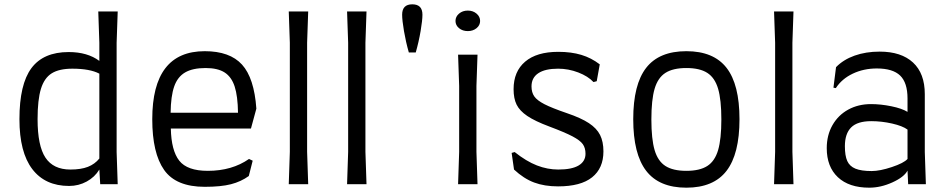

<svg xmlns="http://www.w3.org/2000/svg" viewBox="-20 -853 4392 889"><path d="M520 -149 525 0H444L440 -68Q419 -33 381.5 -12.5Q344 8 300 8Q189 8 129.5 -70Q70 -148 70 -301Q70 -463 125.5 -537.5Q181 -612 298 -612Q385 -612 440 -571V-655L435 -800H525L520 -655ZM440 -119V-512Q396 -535 315 -535Q254 -535 219.5 -513.5Q185 -492 169.5 -441.5Q154 -391 154 -301Q154 -178 190.5 -123Q227 -68 306 -68Q355 -68 387 -80.5Q419 -93 440 -119Z M685 -301Q685 -616 928 -616Q1044 -616 1100.5 -554Q1157 -492 1167 -350L1142 -258H771Q773 -156 810 -109Q847 -62 942 -62Q1054 -62 1133 -117L1150 -109L1132 -38Q1096 -12 1049.5 0Q1003 12 928 12Q795 12 740 -66Q685 -144 685 -301ZM1082 -331Q1081 -408 1066.5 -452.5Q1052 -497 1020 -517.5Q988 -538 932 -538Q872 -538 837 -517.5Q802 -497 786.5 -452.5Q771 -408 770 -331Z M1322 -150V-655L1317 -800H1407L1402 -655V-150L1407 0H1317Z M1592 -150V-655L1587 -800H1677L1672 -655V-150L1677 0H1587Z M1842 -785Q1842 -833 1889 -833Q1936 -833 1936 -785Q1936 -759 1927.5 -709Q1919 -659 1905 -610H1873Q1859 -659 1850.5 -709Q1842 -759 1842 -785Z M2089 -756Q2089 -776 2105.5 -790Q2122 -804 2146 -804Q2170 -804 2186.5 -790Q2203 -776 2203 -756Q2203 -736 2186.5 -722.5Q2170 -709 2146 -709Q2122 -709 2105.5 -722.5Q2089 -736 2089 -756ZM2106 -150V-455L2101 -600H2191L2186 -455V-150L2191 0H2101Z M2360 -68 2349 -145 2363 -149Q2417 -106 2466 -87Q2515 -68 2565 -68Q2628 -68 2659.5 -87Q2691 -106 2691 -141Q2691 -168 2678.5 -185.5Q2666 -203 2631 -221.5Q2596 -240 2524 -267Q2457 -292 2421.5 -316Q2386 -340 2372 -368.5Q2358 -397 2358 -440Q2358 -522 2411.5 -567.5Q2465 -613 2565 -613Q2625 -613 2671.5 -599Q2718 -585 2757 -555L2743 -477L2728 -473Q2703 -500 2657.5 -517.5Q2612 -535 2564 -535Q2504 -535 2472.5 -514Q2441 -493 2441 -453Q2441 -425 2454 -406.5Q2467 -388 2501 -370.5Q2535 -353 2605 -329Q2670 -307 2706.5 -283Q2743 -259 2758.5 -228Q2774 -197 2774 -152Q2774 -74 2721.5 -32Q2669 10 2564 10Q2501 10 2453 -8Q2405 -26 2360 -68Z M2912 -301Q2912 -462 2972 -539Q3032 -616 3158 -616Q3284 -616 3344 -539Q3404 -462 3404 -301Q3404 -140 3344 -62Q3284 16 3158 16Q3032 16 2972 -62Q2912 -140 2912 -301ZM3320 -300Q3320 -391 3305 -442Q3290 -493 3255 -515.5Q3220 -538 3158 -538Q3096 -538 3061 -515.5Q3026 -493 3011 -442Q2996 -391 2996 -300Q2996 -209 3011 -158Q3026 -107 3061 -84.5Q3096 -62 3158 -62Q3220 -62 3255 -84.5Q3290 -107 3305 -158Q3320 -209 3320 -300Z M3569 -150V-655L3564 -800H3654L3649 -655V-150L3654 0H3564Z M4013 -371Q4058 -371 4107 -361Q4156 -351 4182 -335V-397Q4182 -470 4148 -503Q4114 -536 4040 -536Q3979 -536 3928.5 -512Q3878 -488 3850 -445L3839 -447L3851 -542Q3885 -577 3937 -595.5Q3989 -614 4053 -614Q4153 -614 4207.5 -563.5Q4262 -513 4262 -417V-149L4267 0H4185L4182 -63Q4166 -33 4112 -8.5Q4058 16 4005 16Q3911 16 3859.5 -32.5Q3808 -81 3808 -167Q3808 -227 3834.5 -273.5Q3861 -320 3907.5 -345.5Q3954 -371 4013 -371ZM4016 -61Q4054 -61 4109.5 -79.5Q4165 -98 4182 -117V-253Q4159 -270 4110.5 -281Q4062 -292 4014 -292Q3950 -292 3921 -263Q3892 -234 3892 -176Q3892 -132 3903 -107.5Q3914 -83 3941 -72Q3968 -61 4016 -61Z"/></svg>

Font: Farro Light
Style: Regular
Weight: 300
Designer: Aceler Chua
Foundry: Grayscale Limited
Version: Version 1.101